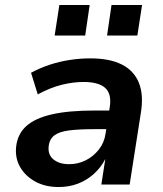

<svg xmlns="http://www.w3.org/2000/svg" viewBox="-20 -743 657 773"><path d="M216 10Q162 10 122 -12Q82 -34 61 -70.5Q40 -107 45 -153Q51 -204 86 -235.5Q121 -267 188.5 -282.5Q256 -298 358 -298H436L425 -223H359Q298 -223 258.5 -218Q219 -213 199 -198Q179 -183 176 -154Q172 -120 195.5 -101Q219 -82 258 -82Q294 -82 325 -97.5Q356 -113 378 -141Q400 -169 405 -205L422 -313Q430 -365 403.5 -389Q377 -413 316 -413Q274 -413 228 -401.5Q182 -390 132 -363L105 -450Q140 -469 179 -482Q218 -495 260 -501.5Q302 -508 344 -508Q421 -508 470 -483.5Q519 -459 539 -410Q559 -361 547 -288L502 0H388L404 -103Q386 -68 357.5 -42.5Q329 -17 293.5 -3.5Q258 10 216 10ZM411 -600 429 -723H552L533 -600ZM200 -600 219 -723H341L323 -600Z"/></svg>

Font: Nunito Sans 8pt
Style: Bold Italic
Weight: 700
Italic angle: -9°
Version: Version 3.101;gftools[0.9.27]